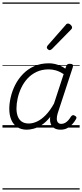

<svg xmlns="http://www.w3.org/2000/svg" viewBox="-20 -1030 663 1550"><path d="M197 17Q152 17 120 -3.5Q88 -24 71.5 -62Q55 -100 55 -151Q55 -196 67 -247Q79 -298 103.5 -346Q128 -394 166.5 -433.5Q205 -473 257 -496Q309 -519 375 -519Q409 -519 444.5 -507.5Q480 -496 507 -476L514 -494Q518 -506 524.5 -510.5Q531 -515 544 -515Q563 -515 567 -507.5Q571 -500 568 -488L446 -116Q438 -90 438.5 -70.5Q439 -51 448.5 -40.5Q458 -30 474 -30Q492 -30 506.5 -38.5Q521 -47 532.5 -60.5Q544 -74 553 -89Q557 -95 565 -99Q573 -103 584 -96Q596 -90 597 -82Q598 -74 592 -66Q581 -46 563.5 -27Q546 -8 523 4.5Q500 17 468 17Q447 17 431 11Q415 5 404 -7Q393 -19 388 -35Q383 -51 384 -72Q384 -76 384.5 -80Q385 -84 386 -87Q352 -44 317 -21.5Q282 1 251 9Q220 17 197 17ZM113 -155Q113 -118 123.5 -90.5Q134 -63 156 -48Q178 -33 212 -33Q245 -33 280 -49.5Q315 -66 349.5 -101.5Q384 -137 416 -194L494 -432Q459 -454 430 -462Q401 -470 373 -470Q318 -470 275 -449.5Q232 -429 201.5 -395.5Q171 -362 151.5 -320.5Q132 -279 122.5 -236Q113 -193 113 -155ZM380 -625Q375 -625 366.5 -632Q358 -639 358 -646Q358 -650 359.5 -654Q361 -658 365 -663L509 -827Q514 -835 519 -837.5Q524 -840 529 -840Q536 -840 543.5 -835Q551 -830 556.5 -822.5Q562 -815 562 -808Q562 -803 560 -799.5Q558 -796 554 -792L399 -634Q389 -625 380 -625ZM0 490H623V500H0ZM0 -20H623V0H0ZM0 -505H623V-500H0ZM0 -1010H623V-1000H0Z"/></svg>

Font: Playwrite RO Guides
Style: Regular
Weight: 400
Designer: Veronika Burian, José Scaglione
Foundry: TypeTogether
Version: Version 1.003